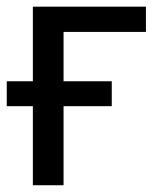

<svg xmlns="http://www.w3.org/2000/svg" viewBox="-22 -548 461 568"><path d="M308.6 -307.6H166V-453.6H409.7V-528.3H75.2V-307.6H-2V-233.9H75.2V0H166V-233.9H308.6Z"/></svg>

Font: Roboto
Style: Regular
Weight: 400
Designer: Google
Version: Version 2.137; 2017